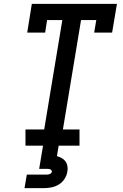

<svg xmlns="http://www.w3.org/2000/svg" viewBox="-20 -755 640 995"><path d="M112 0V-84H209L303 -651H224L214 -586H121L145 -735H586L561 -586H468L479 -651H400L306 -84H392V0ZM107 220 119 150H219Q223 150 227.5 149.5Q232 149 236.5 147.5Q241 146 244.5 142.5Q248 139 249 135Q249 131 246.5 127.5Q244 124 240.5 122.5Q237 121 232.5 120.5Q228 120 224 120H183L203 0H284L275 54Q288 58 300 64.5Q312 71 319.5 81.5Q327 92 329.5 106Q332 120 329 135Q326 154 314.5 172Q303 190 285 201Q267 212 247 216Q227 220 207 220Z"/></svg>

Font: Iosevka Slab Medium Extended
Style: Italic
Weight: 500
Width: 7
Italic angle: -9°
Monospace: yes
Designer: Belleve Invis
Foundry: Belleve Invis
Version: Version 11.1.0; ttfautohint (v1.8.3)